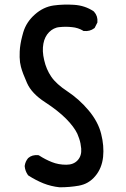

<svg xmlns="http://www.w3.org/2000/svg" viewBox="-20 -795 540 823"><path d="M235.4 7.8Q198.7 3.9 165.5 -9.3Q148.9 -16.1 133.1 -24.4Q117.2 -32.7 102.1 -42.5L100.6 -43.5L99.6 -44.9Q93.8 -53.2 90.3 -62.5Q86.9 -71.8 85.9 -82V-83V-84Q88.4 -102.5 100.1 -116.7L100.6 -117.2L101.1 -117.7Q117.7 -132.3 143.6 -129.9L146 -129.4L147.9 -128.4Q174.3 -111.3 202.6 -100.1Q230.5 -88.9 264.2 -88.9Q295.4 -88.9 313 -108.2Q330.6 -127.4 328.1 -158.2Q327.1 -169.4 325 -180.2Q322.8 -190.9 319.3 -201.2Q315.9 -211.4 311.5 -221.7Q308.1 -228.5 303.5 -236.3Q298.8 -244.1 292.7 -252.2Q286.6 -260.3 279.3 -268.8Q272 -277.3 263.2 -286.1Q228 -321.3 173.3 -356.9Q115.2 -394.5 95.7 -439.5Q76.7 -481.9 69.8 -508.3Q67.4 -517.1 65.9 -527.6Q64.5 -538.1 64.2 -549.8Q64 -561.5 64.5 -574.2Q64.9 -582 65.7 -590.1Q66.4 -598.1 67.9 -606.2Q69.3 -614.3 71 -622.6Q72.8 -630.9 75 -639.2Q77.1 -647.5 79.6 -656.2Q92.8 -700.7 129.4 -732.9Q165.5 -765.1 209.5 -771.5Q251.5 -777.3 296.9 -774.4Q344.2 -771.5 381.3 -746.6L382.3 -745.6L383.3 -744.6Q399.9 -726.1 397.5 -700.2V-698.2L396.5 -696.8L386.7 -677.2L385.7 -675.3L383.8 -673.8Q365.2 -659.7 339.8 -662.1H337.9L335.9 -663.6Q314.5 -676.3 288.6 -678.7Q274.9 -680.2 261.5 -680.2Q248 -680.2 234.4 -678.7Q228 -678.2 222.2 -676.5Q216.3 -674.8 210.9 -672.1Q205.6 -669.4 200.4 -665.8Q195.3 -662.1 190.4 -657.2Q171.4 -637.7 166 -607.9Q163.1 -592.3 163.8 -574.7Q164.6 -557.1 169.4 -537.1Q178.2 -498 199.5 -466.6Q220.7 -435.1 269 -403.3Q319.8 -369.6 359.9 -321.8Q380.4 -297.4 393.8 -272.2Q407.2 -247.1 413.6 -221.2Q426.8 -169.4 421.9 -122.1Q416.5 -73.2 388.2 -40Q381.3 -31.7 373.3 -24.9Q365.2 -18.1 356.4 -12.9Q347.7 -7.8 337.9 -4.4Q328.1 -1 317.4 1Q278.3 7.8 236.3 7.8H235.8Z"/></svg>

Font: NaikaiFont
Style: Bold
Weight: 700
Version: Version 1.89